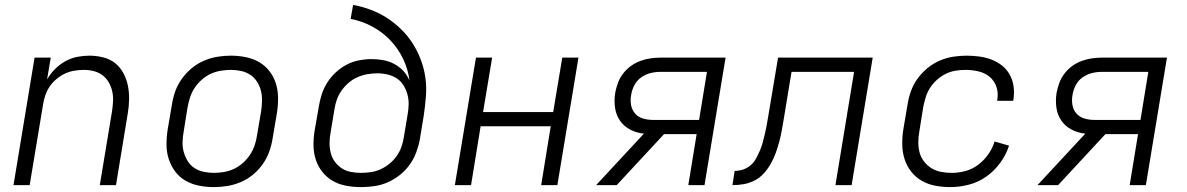

<svg xmlns="http://www.w3.org/2000/svg" viewBox="-20 -755 4840 783"><path d="M35 0 121 -520H187L172 -431Q185 -454 204 -473Q223 -492 246 -505Q269 -518 294.5 -523Q320 -528 344 -528Q373 -528 401 -521Q429 -514 449.5 -497.5Q470 -481 483 -457Q496 -433 501.5 -406Q507 -379 506.5 -350Q506 -321 501 -292L453 0H387L437 -302Q440 -322 441 -343Q442 -364 437.5 -383.5Q433 -403 423 -420Q413 -437 397.5 -448.5Q382 -460 362.5 -465Q343 -470 322 -470Q302 -470 282 -466.5Q262 -463 244 -454.5Q226 -446 209.5 -432Q193 -418 181.5 -400.5Q170 -383 164 -364Q158 -345 155 -325L101 0Z M852 8Q821 8 791 2Q761 -4 736 -18.5Q711 -33 694 -56Q677 -79 668 -107Q659 -135 659 -166Q659 -197 664 -228L681 -328Q685 -355 694.5 -382Q704 -409 721.5 -433.5Q739 -458 762 -477Q785 -496 812 -507.5Q839 -519 866.5 -523.5Q894 -528 921 -528Q952 -528 982 -522Q1012 -516 1037 -501.5Q1062 -487 1079.5 -464Q1097 -441 1105.5 -413Q1114 -385 1114 -354Q1114 -323 1109 -292L1092 -192Q1088 -165 1078.5 -138Q1069 -111 1052 -86.5Q1035 -62 1012 -43Q989 -24 962 -12.5Q935 -1 907 3.5Q879 8 852 8ZM852 -50Q872 -50 893 -53.5Q914 -57 933.5 -66Q953 -75 970 -90Q987 -105 999 -123Q1011 -141 1018 -161Q1025 -181 1028 -202L1045 -302Q1048 -323 1048.5 -344.5Q1049 -366 1044 -385.5Q1039 -405 1028 -422Q1017 -439 1000.5 -450Q984 -461 963.5 -465.5Q943 -470 922 -470Q902 -470 880.5 -466.5Q859 -463 839.5 -454Q820 -445 803 -430Q786 -415 774 -397Q762 -379 755.5 -359Q749 -339 745 -318L729 -218Q725 -197 724.5 -175.5Q724 -154 729.5 -134.5Q735 -115 745.5 -98Q756 -81 772.5 -70Q789 -59 810 -54.5Q831 -50 852 -50Z M1452 8Q1421 8 1391.5 2.5Q1362 -3 1337.5 -17Q1313 -31 1295 -53.5Q1277 -76 1268 -103.5Q1259 -131 1258.5 -161Q1258 -191 1263 -222L1280 -319Q1284 -345 1292 -370Q1300 -395 1314.5 -418Q1329 -441 1349.5 -460Q1370 -479 1394 -491.5Q1418 -504 1444 -509Q1470 -514 1495 -514Q1520 -514 1544 -509.5Q1568 -505 1589 -493.5Q1610 -482 1625.5 -465Q1641 -448 1650 -426Q1644 -474 1623.5 -516Q1603 -558 1571.5 -591Q1540 -624 1498.5 -646.5Q1457 -669 1410 -678L1420 -735Q1458 -728 1493.5 -714.5Q1529 -701 1559.5 -681Q1590 -661 1616.5 -635Q1643 -609 1662.5 -578.5Q1682 -548 1695.5 -513Q1709 -478 1714.5 -440Q1720 -402 1717 -362.5Q1714 -323 1708 -283L1692 -186Q1687 -159 1677 -132.5Q1667 -106 1650 -82.5Q1633 -59 1610 -41Q1587 -23 1561 -11.5Q1535 0 1507 4Q1479 8 1452 8ZM1452 -50Q1472 -50 1492.5 -53Q1513 -56 1532.5 -65Q1552 -74 1568.5 -87.5Q1585 -101 1597.5 -118.5Q1610 -136 1617 -156Q1624 -176 1627 -196L1642 -286Q1646 -308 1646.5 -329Q1647 -350 1641.5 -370Q1636 -390 1625.5 -407Q1615 -424 1598.5 -435Q1582 -446 1561 -451Q1540 -456 1519 -456Q1499 -456 1478.5 -452.5Q1458 -449 1438.5 -440.5Q1419 -432 1402.5 -418Q1386 -404 1373.5 -386.5Q1361 -369 1354 -349.5Q1347 -330 1344 -310L1328 -213Q1324 -192 1324 -171Q1324 -150 1329 -130.5Q1334 -111 1346 -95Q1358 -79 1374 -68.5Q1390 -58 1410.5 -54Q1431 -50 1452 -50Z M1835 0 1921 -520H1987L1950 -298H2236L2273 -520H2339L2253 0H2187L2226 -240H1940L1901 0Z M2495 0H2411L2606 -210Q2576 -213 2550 -226.5Q2524 -240 2508 -263.5Q2492 -287 2488 -317Q2484 -347 2489 -377Q2493 -398 2500.5 -418Q2508 -438 2521.5 -455.5Q2535 -473 2553 -486Q2571 -499 2591.5 -506.5Q2612 -514 2633 -517Q2654 -520 2674 -520H2939L2853 0H2787L2821 -208H2688ZM2642 -266H2831L2863 -462H2674Q2653 -462 2633 -457Q2613 -452 2595 -439.5Q2577 -427 2567 -407.5Q2557 -388 2554 -368Q2550 -347 2553.5 -327Q2557 -307 2569.5 -292.5Q2582 -278 2601.5 -272Q2621 -266 2642 -266Z M3387 0 3463 -462H3208L3176 -268Q3172 -245 3168 -222.5Q3164 -200 3158 -177.5Q3152 -155 3144 -132.5Q3136 -110 3124 -88.5Q3112 -67 3095.5 -48.5Q3079 -30 3057.5 -19Q3036 -8 3013 -4Q2990 0 2967 0L2976 -58Q2993 -58 3010 -63.5Q3027 -69 3041 -81Q3055 -93 3063.5 -109Q3072 -125 3079 -141Q3086 -157 3090.5 -174Q3095 -191 3099 -207.5Q3103 -224 3106 -241Q3109 -258 3112 -275L3153 -520H3539L3453 0Z M3856 8Q3825 8 3795 2.5Q3765 -3 3739.5 -17.5Q3714 -32 3696 -55Q3678 -78 3669 -106Q3660 -134 3659.5 -165.5Q3659 -197 3664 -228L3681 -328Q3685 -355 3694.5 -382Q3704 -409 3721 -433Q3738 -457 3761.5 -476.5Q3785 -496 3811.5 -507.5Q3838 -519 3866 -523.5Q3894 -528 3921 -528Q3947 -528 3973.5 -524.5Q4000 -521 4023.5 -512Q4047 -503 4066.5 -487.5Q4086 -472 4098 -450Q4110 -428 4113.5 -402.5Q4117 -377 4113 -350L4112 -344H4047V-348Q4052 -376 4043.5 -401Q4035 -426 4015.5 -442Q3996 -458 3970 -464Q3944 -470 3917 -470Q3897 -470 3876 -466.5Q3855 -463 3836 -453.5Q3817 -444 3800.5 -429Q3784 -414 3772.5 -396Q3761 -378 3755 -358Q3749 -338 3745 -318L3729 -218Q3725 -196 3725 -174Q3725 -152 3730.5 -132Q3736 -112 3749 -95.5Q3762 -79 3779.5 -68.5Q3797 -58 3818 -54Q3839 -50 3862 -50Q3889 -50 3917 -57.5Q3945 -65 3969 -83Q3993 -101 4010.5 -126Q4028 -151 4036 -178L4095 -161Q4083 -124 4059 -91Q4035 -58 4002.5 -35Q3970 -12 3931.5 -2Q3893 8 3856 8Z M4295 0H4211L4406 -210Q4376 -213 4350 -226.5Q4324 -240 4308 -263.5Q4292 -287 4288 -317Q4284 -347 4289 -377Q4293 -398 4300.5 -418Q4308 -438 4321.5 -455.5Q4335 -473 4353 -486Q4371 -499 4391.5 -506.5Q4412 -514 4433 -517Q4454 -520 4474 -520H4739L4653 0H4587L4621 -208H4488ZM4442 -266H4631L4663 -462H4474Q4453 -462 4433 -457Q4413 -452 4395 -439.5Q4377 -427 4367 -407.5Q4357 -388 4354 -368Q4350 -347 4353.5 -327Q4357 -307 4369.5 -292.5Q4382 -278 4401.5 -272Q4421 -266 4442 -266Z"/></svg>

Font: Iosevka Aile Light
Style: Italic
Weight: 300
Italic angle: -9°
Designer: Belleve Invis
Foundry: Belleve Invis
Version: Version 31.1.0; ttfautohint (v1.8.4)